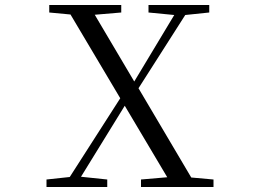

<svg xmlns="http://www.w3.org/2000/svg" viewBox="-20 -748 1040 768"><path d="M574 -698 677 -688 517 -422 359 -689 465 -698V-728H177V-698L262 -690L461 -355L259 -40L166 -30V0H409V-30L304 -41L479 -325L649 -39L544 -30V0H834V-30L745 -38L534 -395L721 -688L817 -698V-728H574Z"/></svg>

Font: Harano Aji Mincho TW
Style: Regular
Weight: 400
Foundry: Masamichi Hosoda
Version: HaranoAjiMinchoTW-Regular version 20230610;ttx 4.39.4